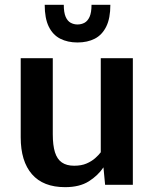

<svg xmlns="http://www.w3.org/2000/svg" viewBox="-20 -771 646 801"><path d="M251.5 9.8Q160.2 9.8 113.3 -44.2Q66.4 -98.1 66.4 -198.2V-528.3H200.2V-210.9Q200.2 -165 209.2 -136Q218.3 -106.9 238 -93.3Q257.8 -79.6 289.1 -79.6Q319.8 -79.6 341.1 -88.9Q362.3 -98.1 377 -111.1Q391.6 -124 400.4 -135.7V-528.3H534.2V0H418.5L411.6 -72.8Q388.7 -38.6 350.3 -14.4Q312 9.8 251.5 9.8ZM303.2 -593.8Q262.2 -593.8 231.2 -609.6Q200.2 -625.5 183.3 -660.2Q166.5 -694.8 166.5 -751H246.1Q246.1 -718.8 253.9 -700.9Q261.7 -683.1 274.9 -676Q288.1 -668.9 303.2 -668.9Q319.3 -668.9 332.5 -676Q345.7 -683.1 353.8 -700.9Q361.8 -718.8 361.8 -751H440.4Q440.4 -694.8 423.3 -660.2Q406.2 -625.5 375.5 -609.6Q344.7 -593.8 303.2 -593.8Z"/></svg>

Font: Comme SemiBold
Style: Regular
Weight: 600
Version: Version 1.000;gftools[0.9.27]